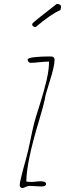

<svg xmlns="http://www.w3.org/2000/svg" viewBox="-20 -947 382 969"><path d="M160.2 -810.5Q233.9 -873.5 285.2 -896.5L288.1 -911.6Q288.1 -927.2 266.1 -927.2Q262.7 -923.8 229 -897.9Q191.4 -869.1 169.4 -851.1Q142.1 -829.1 142.1 -825.2Q142.1 -818.4 147.2 -814.5Q152.3 -810.5 160.2 -810.5ZM94.7 2Q97.2 2 108.9 -3.4Q119.6 -8.8 130.4 -8.8Q140.1 -8.8 160.2 -7.3Q179.7 -5.9 189.5 -5.9Q212.4 -5.9 212.4 -19Q212.4 -32.2 183.6 -32.2Q176.8 -32.2 162.6 -30.8Q150.4 -28.8 141.6 -28.8Q121.1 -28.8 112.8 -30.8Q113.3 -127.4 176.3 -335.9Q201.7 -421.4 206.5 -446.8Q206.5 -460.4 231 -536.6Q255.4 -612.8 255.4 -646Q255.4 -652.8 251.5 -656.7Q247.6 -660.6 243.4 -661.4Q239.3 -662.1 230.5 -662.1Q189.5 -662.1 155.8 -658.7Q119.6 -654.8 119.6 -646Q119.6 -640.1 123.8 -635Q127.9 -629.9 133.8 -629.9Q151.4 -629.9 180.7 -633.3Q211.9 -636.2 227.5 -636.2Q227.5 -595.7 215.3 -542.7Q203.1 -489.7 179.2 -414.1Q158.7 -350.6 151.9 -323.7Q145 -296.9 132.8 -237.3Q121.6 -182.1 113.8 -154.8L98.6 -99.1L89.8 -64.9Q79.6 -25.4 79.6 -13.2Q79.6 2 94.7 2Z"/></svg>

Font: Amatica SC
Style: Regular
Weight: 400
Designer: Vernon Adams, Ben Nathan
Foundry: newtypography
Version: Version 2.001